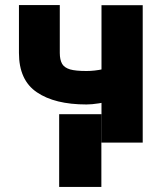

<svg xmlns="http://www.w3.org/2000/svg" viewBox="-20 -566 636 762"><path d="M382.8 -545.4H546.4V0H382.8ZM463.4 -313V-180.2Q446.8 -172.4 424.8 -166.5Q403.3 -160.6 372.1 -155.8Q344.2 -151.4 323.2 -151.4Q197.3 -151.4 126.5 -199.7Q55.2 -247.6 55.2 -356V-545.9H217.3V-356Q217.3 -328.6 226.6 -312.5Q235.4 -297.4 258.3 -290.5Q280.3 -284.2 323.2 -284.2Q355 -284.2 388.7 -291.5Q420.9 -297.9 463.4 -313ZM214.8 -112.8H382.3V175.8H214.8Z"/></svg>

Font: My Font
Style: Regular
Weight: 500
Designer: Rasmus Andersson
Foundry: rsms
Version: Version 0.001